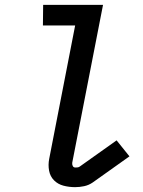

<svg xmlns="http://www.w3.org/2000/svg" viewBox="-20 -760 590 792"><path d="M290 12Q265 12 242 6Q219 0 203 -16Q187 -32 182.5 -56Q178 -80 183 -105L290 -655H157L158 -740H405L278 -89Q277 -82 280 -75.5Q283 -69 291 -69Q295 -69 300 -69.5Q305 -70 309 -73L461 -181L514 -115L362 -7Q346 4 327 8Q308 12 290 12Z"/></svg>

Font: Lode Dark
Style: Bold Italic
Weight: 700
Italic angle: -11°
Monospace: yes
Designer: Belleve Invis
Foundry: Belleve Invis
Version: Version 29.2.0; ttfautohint (v1.8.3)